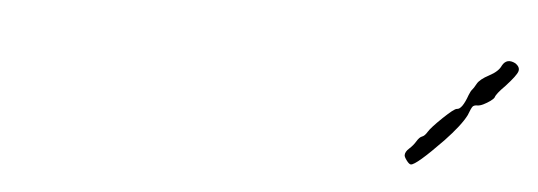

<svg xmlns="http://www.w3.org/2000/svg" viewBox="-26 -831 617 220"><g transform="rotate(5 282.5 -721.0)"><path d="M545 -779Q550 -788 560 -783Q566 -779 564.5 -774Q563 -769 551 -756Q541 -746 540 -742Q539 -740 535.5 -737.5Q532 -735 528 -733Q524 -731 521 -731Q517 -731 515.5 -729Q514 -727 511 -719Q505 -707 487 -688Q457 -657 451 -657Q449 -657 446 -661Q443 -665 443 -667Q443 -671 447.5 -675Q452 -679 455 -684Q458 -689 461 -690Q464 -691 467 -696Q470 -701 482.5 -713Q495 -725 498 -725Q504 -725 510 -742Q512 -747 513.5 -748.5Q515 -750 518 -755.5Q521 -761 531.5 -766.5Q542 -772 545 -779Z"/></g></svg>

Font: TT2020 Style D
Style: Italic
Weight: 400
Italic angle: -15°
Version: Version 0.2.000